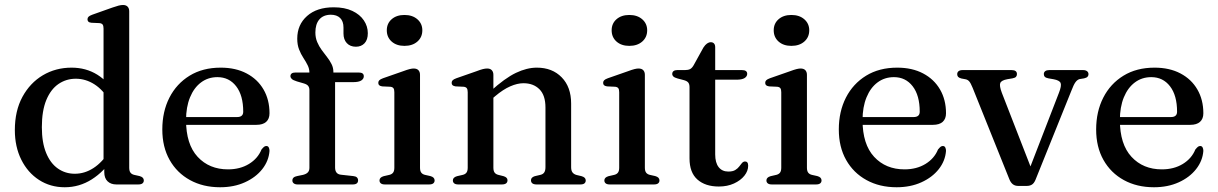

<svg xmlns="http://www.w3.org/2000/svg" viewBox="-20 -758 5005 789"><path d="M408.5 -82 405.5 -85.5V-640.5Q405.5 -652 401.8 -657Q398 -662 389 -663L355.5 -664.5Q346.5 -665.5 343 -669.2Q339.5 -673 339.5 -678.5Q339.5 -685 343.8 -689.2Q348 -693.5 359 -697.5L442 -727Q457.5 -732.5 467.5 -735Q477.5 -737.5 485.5 -737.5Q498 -737.5 504.5 -730.5Q511 -723.5 511 -711.5V-69Q511 -55.5 516 -48.8Q521 -42 531 -39.5L553.5 -34.5Q562.5 -32 566.8 -27.5Q571 -23 571 -16.5Q571 -9 565.5 -4.5Q560 0 548 0H458.5Q435.5 0 422 -13Q408.5 -26 408.5 -50.5ZM41 -223.5Q41 -302.5 72.2 -360Q103.5 -417.5 156.2 -448.8Q209 -480 274 -480Q333.5 -480 380 -451Q426.5 -422 455.5 -368L430.5 -342.5Q405 -387.5 368.8 -411Q332.5 -434.5 291.5 -434.5Q252 -434.5 220.2 -412.8Q188.5 -391 170.2 -346.8Q152 -302.5 152 -235.5Q152 -172.5 169.5 -129.8Q187 -87 217.8 -65.5Q248.5 -44 287.5 -44Q328 -44 364.2 -67.5Q400.5 -91 430 -137.5L446.5 -111.5Q408 -53 357 -20.8Q306 11.5 246 11.5Q187 11.5 140.5 -18.5Q94 -48.5 67.5 -101.8Q41 -155 41 -223.5Z M1087.5 -292.5Q1087.5 -269.5 1073.8 -257.2Q1060 -245 1034 -245H714.5V-277H954.5Q979.5 -277 979.5 -299Q979.5 -366 950.5 -403.5Q921.5 -441 873.5 -441Q835 -441 806 -419.2Q777 -397.5 760.8 -357.8Q744.5 -318 744.5 -264.5Q744.5 -165 792.2 -113.5Q840 -62 917 -62Q966.5 -62 1003 -84.2Q1039.5 -106.5 1054.5 -143.5Q1061 -151.5 1065.2 -154.8Q1069.5 -158 1074.5 -158Q1081.5 -158 1084.5 -152Q1087.5 -146 1087.5 -138Q1084.5 -97 1057.8 -63Q1031 -29 986.2 -8.8Q941.5 11.5 884.5 11.5Q814.5 11.5 760.8 -18Q707 -47.5 677 -100.8Q647 -154 647 -226Q647 -299.5 676.2 -356.8Q705.5 -414 759.2 -447Q813 -480 887 -480Q948.5 -480 993.5 -456.2Q1038.5 -432.5 1063 -390.2Q1087.5 -348 1087.5 -292.5Z M1357 -69.5Q1357 -56.5 1362.8 -49Q1368.5 -41.5 1381 -40L1431.5 -34.5Q1442 -33.5 1446.8 -28.8Q1451.5 -24 1451.5 -17Q1451.5 0 1429.5 0H1203Q1193 0 1187.2 -4.5Q1181.5 -9 1181.5 -16Q1181.5 -23.5 1186.2 -28Q1191 -32.5 1201 -34.5L1225.5 -39.5Q1239 -43 1245.2 -49.8Q1251.5 -56.5 1251.5 -68.5V-388Q1251.5 -398 1246.5 -404.8Q1241.5 -411.5 1227.5 -415.5L1200 -423.5Q1184 -428.5 1178.8 -433.8Q1173.5 -439 1173.5 -445Q1173.5 -452 1178.5 -456Q1183.5 -460 1194 -460H1276L1251.5 -442V-459Q1251.5 -475.5 1244.2 -490Q1237 -504.5 1226.8 -520Q1216.5 -535.5 1209 -554.8Q1201.5 -574 1201.5 -599Q1201.5 -656.5 1241.8 -692.2Q1282 -728 1351.5 -728Q1396.5 -728 1427.8 -713.2Q1459 -698.5 1475.2 -674.2Q1491.5 -650 1491.5 -621.5Q1491.5 -594.5 1478 -580.2Q1464.5 -566 1442.5 -566Q1419 -566 1405.2 -580.8Q1391.5 -595.5 1391.5 -620.5V-645Q1391.5 -670.5 1377.8 -684Q1364 -697.5 1339 -697.5Q1308.5 -697 1292.2 -678Q1276 -659 1276 -624.5Q1276 -603 1283.5 -585.2Q1291 -567.5 1302 -552.5Q1313 -537.5 1324 -523.5Q1335 -509.5 1342.5 -494.5Q1350 -479.5 1350 -462.5V-441.5L1336 -460H1454Q1464.5 -460 1469.8 -456.2Q1475 -452.5 1475 -444.5Q1475 -434 1464.5 -427.2Q1454 -420.5 1431.5 -420.5H1357ZM1706 -450.5V-69Q1706 -55.5 1711 -48.8Q1716 -42 1726 -39.5L1748.5 -34.5Q1757.5 -32 1761.8 -27.5Q1766 -23 1766 -16.5Q1766 -9 1760.5 -4.5Q1755 0 1743 0H1562Q1550.5 0 1545 -4.5Q1539.5 -9 1539.5 -16.5Q1539.5 -23 1543.8 -27.2Q1548 -31.5 1556.5 -34L1580.5 -39.5Q1590.5 -42 1595.5 -48.8Q1600.5 -55.5 1600.5 -69V-379Q1600.5 -390.5 1596.8 -395.5Q1593 -400.5 1584 -401.5L1550.5 -403Q1541.5 -404.5 1538 -408Q1534.5 -411.5 1534.5 -417.5Q1534.5 -424 1538.8 -428.2Q1543 -432.5 1554 -436.5L1637 -465.5Q1653 -471.5 1663 -474Q1673 -476.5 1679.5 -476.5Q1693 -476.5 1699.5 -469.5Q1706 -462.5 1706 -450.5ZM1642 -569.5Q1609.5 -569.5 1589.5 -587.2Q1569.5 -605 1569.5 -633.5Q1569.5 -661.5 1589.5 -679Q1609.5 -696.5 1642 -696.5Q1675 -696.5 1695.2 -678.8Q1715.5 -661 1715.5 -633.5Q1715.5 -605 1695.2 -587.2Q1675 -569.5 1642 -569.5Z M2007.5 -450.5V-69Q2007.5 -55.5 2012.5 -48.8Q2017.5 -42 2027.5 -39.5L2049.5 -34Q2065.5 -29 2065.5 -17.5Q2065.5 0 2042 0H1863.5Q1852 0 1846.5 -4.5Q1841 -9 1841 -16.5Q1841 -23 1845.2 -27.2Q1849.5 -31.5 1858 -34L1882 -39.5Q1892 -42 1897 -48.8Q1902 -55.5 1902 -69V-379Q1902 -390.5 1898.2 -395.5Q1894.5 -400.5 1885.5 -401.5L1852 -403Q1843 -404.5 1839.5 -408Q1836 -411.5 1836 -417.5Q1836 -424 1840.2 -428.2Q1844.5 -432.5 1855.5 -436.5L1938.5 -465.5Q1954 -471.5 1964 -474Q1974 -476.5 1982 -476.5Q1994.5 -476.5 2001 -469.5Q2007.5 -462.5 2007.5 -450.5ZM1993 -344 1973.5 -364 1995.5 -383Q2055 -437 2100 -458.5Q2145 -480 2186 -480Q2249.5 -480 2288.2 -440.2Q2327 -400.5 2327 -332.5V-71Q2327 -56.5 2332.8 -49.2Q2338.5 -42 2349 -39L2370 -34Q2378.5 -31.5 2382.8 -27.2Q2387 -23 2387 -16.5Q2387 -9 2381.8 -4.5Q2376.5 0 2364.5 0H2185.5Q2162 0 2162 -17.5Q2162 -29 2177.5 -34L2201 -39.5Q2211.5 -42 2216.5 -49.5Q2221.5 -57 2221.5 -71V-316.5Q2221.5 -366.5 2196.8 -391.2Q2172 -416 2131 -416Q2106 -416 2076.8 -403.2Q2047.5 -390.5 2014.5 -362.5Z M2630 -450.5V-69Q2630 -55.5 2635 -48.8Q2640 -42 2650 -39.5L2672.5 -34.5Q2681.5 -32 2685.8 -27.5Q2690 -23 2690 -16.5Q2690 -9 2684.5 -4.5Q2679 0 2667 0H2486Q2474.5 0 2469 -4.5Q2463.5 -9 2463.5 -16.5Q2463.5 -23 2467.8 -27.2Q2472 -31.5 2480.5 -34L2504.5 -39.5Q2514.5 -42 2519.5 -48.8Q2524.5 -55.5 2524.5 -69V-379Q2524.5 -390.5 2520.8 -395.5Q2517 -400.5 2508 -401.5L2474.5 -403Q2465.5 -404.5 2462 -408Q2458.5 -411.5 2458.5 -417.5Q2458.5 -424 2462.8 -428.2Q2467 -432.5 2478 -436.5L2561 -465.5Q2577 -471.5 2587 -474Q2597 -476.5 2603.5 -476.5Q2617 -476.5 2623.5 -469.5Q2630 -462.5 2630 -450.5ZM2566 -569.5Q2533.5 -569.5 2513.5 -587.2Q2493.5 -605 2493.5 -633.5Q2493.5 -661.5 2513.5 -679Q2533.5 -696.5 2566 -696.5Q2599 -696.5 2619.2 -678.8Q2639.5 -661 2639.5 -633.5Q2639.5 -605 2619.2 -587.2Q2599 -569.5 2566 -569.5Z M2791 -428.5 2764.5 -435.5Q2752 -439 2747.2 -443.5Q2742.5 -448 2742.5 -454Q2742.5 -462 2748 -466Q2753.5 -470 2762.5 -470H2794.5Q2808 -470 2816 -474.2Q2824 -478.5 2830.5 -490L2870.5 -562.5Q2878 -574 2885.5 -579.2Q2893 -584.5 2901 -584.5Q2909.5 -584.5 2914.2 -579.2Q2919 -574 2919 -564V-123.5Q2919 -89.5 2933.2 -71.2Q2947.5 -53 2973 -53Q2991 -53 3001.2 -59.2Q3011.5 -65.5 3017.5 -73.5Q3023.5 -81.5 3028.8 -87.8Q3034 -94 3041.5 -94.5Q3048 -94.5 3051.2 -90.2Q3054.5 -86 3054.5 -77Q3054.5 -55.5 3039 -36Q3023.5 -16.5 2996.2 -4Q2969 8.5 2934 8.5Q2878.5 8.5 2846 -20.2Q2813.5 -49 2813.5 -107V-399.5Q2813.5 -412 2808.5 -418.5Q2803.5 -425 2791 -428.5ZM2872 -430.5V-470H3029Q3039.5 -470 3045 -466.2Q3050.5 -462.5 3050.5 -454.5Q3050.5 -444 3039.8 -437.2Q3029 -430.5 3006.5 -430.5Z M3296 -450.5V-69Q3296 -55.5 3301 -48.8Q3306 -42 3316 -39.5L3338.5 -34.5Q3347.5 -32 3351.8 -27.5Q3356 -23 3356 -16.5Q3356 -9 3350.5 -4.5Q3345 0 3333 0H3152Q3140.5 0 3135 -4.5Q3129.5 -9 3129.5 -16.5Q3129.5 -23 3133.8 -27.2Q3138 -31.5 3146.5 -34L3170.5 -39.5Q3180.5 -42 3185.5 -48.8Q3190.5 -55.5 3190.5 -69V-379Q3190.5 -390.5 3186.8 -395.5Q3183 -400.5 3174 -401.5L3140.5 -403Q3131.5 -404.5 3128 -408Q3124.5 -411.5 3124.5 -417.5Q3124.5 -424 3128.8 -428.2Q3133 -432.5 3144 -436.5L3227 -465.5Q3243 -471.5 3253 -474Q3263 -476.5 3269.5 -476.5Q3283 -476.5 3289.5 -469.5Q3296 -462.5 3296 -450.5ZM3232 -569.5Q3199.5 -569.5 3179.5 -587.2Q3159.5 -605 3159.5 -633.5Q3159.5 -661.5 3179.5 -679Q3199.5 -696.5 3232 -696.5Q3265 -696.5 3285.2 -678.8Q3305.5 -661 3305.5 -633.5Q3305.5 -605 3285.2 -587.2Q3265 -569.5 3232 -569.5Z M3867.5 -292.5Q3867.5 -269.5 3853.8 -257.2Q3840 -245 3814 -245H3494.5V-277H3734.5Q3759.5 -277 3759.5 -299Q3759.5 -366 3730.5 -403.5Q3701.5 -441 3653.5 -441Q3615 -441 3586 -419.2Q3557 -397.5 3540.8 -357.8Q3524.5 -318 3524.5 -264.5Q3524.5 -165 3572.2 -113.5Q3620 -62 3697 -62Q3746.5 -62 3783 -84.2Q3819.5 -106.5 3834.5 -143.5Q3841 -151.5 3845.2 -154.8Q3849.5 -158 3854.5 -158Q3861.5 -158 3864.5 -152Q3867.5 -146 3867.5 -138Q3864.5 -97 3837.8 -63Q3811 -29 3766.2 -8.8Q3721.5 11.5 3664.5 11.5Q3594.5 11.5 3540.8 -18Q3487 -47.5 3457 -100.8Q3427 -154 3427 -226Q3427 -299.5 3456.2 -356.8Q3485.5 -414 3539.2 -447Q3593 -480 3667 -480Q3728.5 -480 3773.5 -456.2Q3818.5 -432.5 3843 -390.2Q3867.5 -348 3867.5 -292.5Z M4199.5 6H4164Q4151 6 4142.2 -0.8Q4133.5 -7.5 4128 -21L3977 -397Q3969 -416.5 3963.2 -423.2Q3957.5 -430 3949 -432L3930.5 -435.5Q3921 -438 3917.2 -442.2Q3913.5 -446.5 3913.5 -453Q3913.5 -461 3919.2 -465.5Q3925 -470 3935.5 -470H4137Q4159 -470 4159 -453.5Q4159 -446.5 4155 -442.2Q4151 -438 4140.5 -436L4119.5 -432.5Q4095 -428 4090.5 -416.8Q4086 -405.5 4097 -376.5L4224 -50L4201 -39L4331.5 -376.5Q4343 -405.5 4338.5 -416.8Q4334 -428 4309 -432.5L4288.5 -436Q4278 -438 4273.8 -442.2Q4269.5 -446.5 4269.5 -453.5Q4269.5 -461.5 4275.5 -465.8Q4281.5 -470 4291.5 -470H4431Q4441 -470 4447 -465.5Q4453 -461 4453 -453Q4453 -447 4449.2 -442.8Q4445.5 -438.5 4435 -436L4416.5 -433Q4407 -430.5 4399.5 -420.2Q4392 -410 4382 -383.5L4235 -18.5Q4229 -4.5 4220.2 0.8Q4211.5 6 4199.5 6Z M4925 -292.5Q4925 -269.5 4911.2 -257.2Q4897.5 -245 4871.5 -245H4552V-277H4792Q4817 -277 4817 -299Q4817 -366 4788 -403.5Q4759 -441 4711 -441Q4672.5 -441 4643.5 -419.2Q4614.5 -397.5 4598.2 -357.8Q4582 -318 4582 -264.5Q4582 -165 4629.8 -113.5Q4677.5 -62 4754.5 -62Q4804 -62 4840.5 -84.2Q4877 -106.5 4892 -143.5Q4898.5 -151.5 4902.8 -154.8Q4907 -158 4912 -158Q4919 -158 4922 -152Q4925 -146 4925 -138Q4922 -97 4895.2 -63Q4868.5 -29 4823.8 -8.8Q4779 11.5 4722 11.5Q4652 11.5 4598.2 -18Q4544.5 -47.5 4514.5 -100.8Q4484.5 -154 4484.5 -226Q4484.5 -299.5 4513.8 -356.8Q4543 -414 4596.8 -447Q4650.5 -480 4724.5 -480Q4786 -480 4831 -456.2Q4876 -432.5 4900.5 -390.2Q4925 -348 4925 -292.5Z"/></svg>

Font: Fraunces 12pt
Style: Regular
Weight: 400
Version: Version 1.000;[b76b70a41]